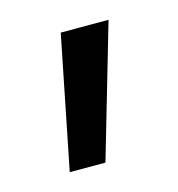

<svg xmlns="http://www.w3.org/2000/svg" viewBox="-51 -153 299 322"><g transform="rotate(-15 98.5 8.0)"><path d="M80 -107H163L96 123H34Z"/></g></svg>

Font: Cairo
Style: Regular
Weight: 400
Designer: Mohamed Gaber, the designers of Titillium
Foundry: Kief Type Foundry
Version: Version 2.009; ttfautohint (v1.5.33-1714) -l 8 -r 50 -G 200 